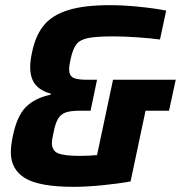

<svg xmlns="http://www.w3.org/2000/svg" viewBox="-20 -716 701 744"><path d="M22 -126Q22 -153 30 -190Q46 -267 80.5 -301.5Q115 -336 176 -349L177 -353Q137 -364 117 -388.5Q97 -413 97 -457Q97 -484 107 -526Q121 -584 152.5 -621Q184 -658 245 -677Q306 -696 407 -696Q456 -696 517 -690Q578 -684 624 -675L600 -563Q562 -568 511 -571.5Q460 -575 420 -575Q352 -575 321 -568.5Q290 -562 276.5 -545Q263 -528 254 -489Q248 -464 248 -447Q248 -424 262.5 -415.5Q277 -407 316 -407H356L331 -287H290Q253 -287 234 -280Q215 -273 204.5 -255Q194 -237 187 -200Q181 -173 181 -163Q181 -132 205 -122Q229 -112 289 -112Q322 -112 356 -115L418 -407H661L635 -287H544L486 -13Q437 -4 375 2Q313 8 266 8Q133 8 77.5 -25.5Q22 -59 22 -126Z"/></svg>

Font: Saira Semi Condensed
Style: Bold Italic
Weight: 700
Width: 4
Italic angle: -12°
Designer: Hector Gatti with collaboration of the Omnibus-Type team
Foundry: Omnibus-Type
Version: Version 1.001; ttfautohint (v1.8)